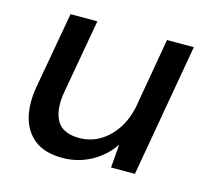

<svg xmlns="http://www.w3.org/2000/svg" viewBox="-80 -588 747 692"><g transform="rotate(15 293.5 -242.0)"><path d="M207 12Q142 12 104 -17Q66 -46 53 -96Q40 -146 51 -210L102 -496H202L153 -220Q141 -151 163 -112Q185 -73 247 -73Q287 -73 321 -92Q355 -111 380 -146.5Q405 -182 416 -232L462 -496H562L475 0H386L393 -87Q362 -41 313 -14.5Q264 12 207 12Z"/></g></svg>

Font: DM Sans 24pt Medium
Style: Italic
Weight: 500
Italic angle: -10°
Designer: Colophon Foundry, Jonny Pinhorn
Foundry: Colophon Foundry
Version: Version 4.004;gftools[0.9.30]